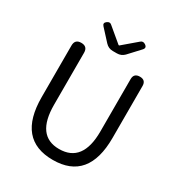

<svg xmlns="http://www.w3.org/2000/svg" viewBox="-217 -1082 1154 1238"><g transform="rotate(30 360.5 -463.0)"><path d="M535.2 -299.8V-689.5Q535.2 -733.4 580.1 -733.4Q624 -733.4 624 -689.5V-302.7Q624 12.7 360.4 12.7Q96.7 12.7 96.7 -302.7V-686.5Q96.7 -733.4 143.6 -733.4Q190.4 -733.4 190.4 -686.5V-299.8Q190.4 -68.4 360.4 -68.4Q535.2 -68.4 535.2 -299.8ZM506.8 -894.5Q465.8 -850.6 429.7 -811.5Q407.2 -789.1 376 -789.1H344.7Q312.5 -789.1 290 -813.5L213.9 -896.5Q196.3 -915 217.8 -930.7Q236.3 -944.3 251 -930.7L358.4 -840.8H363.3L468.8 -930.7Q484.4 -943.4 502.9 -930.7Q526.4 -915 506.8 -894.5Z"/></g></svg>

Font: GenSenMaruGothic TW TTF Regular
Style: Regular
Weight: 400
Version: Version 1.301